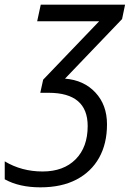

<svg xmlns="http://www.w3.org/2000/svg" viewBox="-88 -555 564 815"><path d="M284.2 -20Q284.2 -161.1 118.2 -161.1H83L95.2 -216.8L333 -464.8H69.8L85 -535.2H442.9L430.2 -474.1L188 -221.2Q268.1 -214.8 317.1 -162.1Q366.2 -109.4 366.2 -27.3Q366.2 54.7 332.8 114.5Q299.3 174.3 236.3 207.3Q173.3 240.2 83.5 240.2Q-6.3 240.2 -67.9 206.1V129.9Q3.9 172.9 92.8 172.9Q181.6 172.9 232.9 121.3Q284.2 69.8 284.2 -20Z"/></svg>

Font: OpenSans-Italic
Style: Italic
Weight: 400
Italic angle: -12°
Foundry: Ascender Corporation
Version: Version 1.10